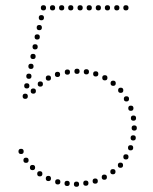

<svg xmlns="http://www.w3.org/2000/svg" viewBox="-20 -572 589 738"><path d="M415 -242Q405 -242 405 -252Q405 -262 415 -262Q425 -262 425 -252Q425 -242 415 -242ZM444 -215Q434 -215 434 -225Q434 -235 444 -235Q454 -235 454 -225Q454 -215 444 -215ZM466 -182Q456 -182 456 -192Q456 -202 466 -202Q476 -202 476 -192Q476 -182 466 -182ZM483 -146Q473 -146 473 -156Q473 -166 483 -166Q493 -166 493 -156Q493 -146 483 -146ZM493 -108Q483 -108 483 -118Q483 -128 493 -128Q503 -128 503 -118Q503 -108 493 -108ZM496 -70Q486 -70 486 -80Q486 -90 496 -90Q506 -90 506 -80Q506 -70 496 -70ZM492 -32Q482 -32 482 -42Q482 -52 492 -52Q502 -52 502 -42Q502 -32 492 -32ZM482 6Q472 6 472 -4Q472 -14 482 -14Q492 -14 492 -4Q492 6 482 6ZM464 41Q454 41 454 31Q454 21 464 21Q474 21 474 31Q474 41 464 41ZM443 73Q433 73 433 63Q433 53 443 53Q453 53 453 63Q453 73 443 73ZM414 98Q404 98 404 88Q404 78 414 78Q424 78 424 88Q424 98 414 98ZM381 119Q371 119 371 109Q371 99 381 99Q391 99 391 109Q391 119 381 119ZM346 134Q336 134 336 124Q336 114 346 114Q356 114 356 124Q356 134 346 134ZM310 142Q300 142 300 132Q300 122 310 122Q320 122 320 132Q320 142 310 142ZM274 146Q264 146 264 136Q264 126 274 126Q284 126 284 136Q284 146 274 146ZM238 143Q228 143 228 133Q228 123 238 123Q248 123 248 133Q248 143 238 143ZM202 137Q192 137 192 127Q192 117 202 117Q212 117 212 127Q212 137 202 137ZM166 124Q156 124 156 114Q156 104 166 104Q176 104 176 114Q176 124 166 124ZM133 106Q123 106 123 96Q123 86 133 86Q143 86 143 96Q143 106 133 106ZM105 82Q95 82 95 72Q95 62 105 62Q115 62 115 72Q115 82 105 82ZM80 54Q70 54 70 44Q70 34 80 34Q90 34 90 44Q90 54 80 54ZM61 20Q51 20 51 10Q51 0 61 0Q71 0 71 10Q71 20 61 20ZM383 -263Q373 -263 373 -273Q373 -283 383 -283Q393 -283 393 -273Q393 -263 383 -263ZM348 -278Q338 -278 338 -288Q338 -298 348 -298Q358 -298 358 -288Q358 -278 348 -278ZM312 -286Q302 -286 302 -296Q302 -306 312 -306Q322 -306 322 -296Q322 -286 312 -286ZM276 -288Q266 -288 266 -298Q266 -308 276 -308Q286 -308 286 -298Q286 -288 276 -288ZM239 -285Q229 -285 229 -295Q229 -305 239 -305Q249 -305 249 -295Q249 -285 239 -285ZM201 -276Q191 -276 191 -286Q191 -296 201 -296Q211 -296 211 -286Q211 -276 201 -276ZM166 -262Q156 -262 156 -272Q156 -282 166 -282Q176 -282 176 -272Q176 -262 166 -262ZM135 -239Q125 -239 125 -249Q125 -259 135 -259Q145 -259 145 -249Q145 -239 135 -239ZM108 -212Q98 -212 98 -222Q98 -232 108 -232Q118 -232 118 -222Q118 -212 108 -212ZM77 -192Q67 -192 67 -202Q67 -212 77 -212Q87 -212 87 -202Q87 -192 77 -192ZM83 -232Q73 -232 73 -242Q73 -252 83 -252Q93 -252 93 -242Q93 -232 83 -232ZM91 -269Q81 -269 81 -279Q81 -289 91 -289Q101 -289 101 -279Q101 -269 91 -269ZM99 -307Q89 -307 89 -317Q89 -327 99 -327Q109 -327 109 -317Q109 -307 99 -307ZM107 -345Q97 -345 97 -355Q97 -365 107 -365Q117 -365 117 -355Q117 -345 107 -345ZM115 -382Q105 -382 105 -392Q105 -402 115 -402Q125 -402 125 -392Q125 -382 115 -382ZM123 -420Q113 -420 113 -430Q113 -440 123 -440Q133 -440 133 -430Q133 -420 123 -420ZM131 -456Q121 -456 121 -466Q121 -476 131 -476Q141 -476 141 -466Q141 -456 131 -456ZM139 -494Q129 -494 129 -504Q129 -514 139 -514Q149 -514 149 -504Q149 -494 139 -494ZM147 -532Q137 -532 137 -542Q137 -552 147 -552Q157 -552 157 -542Q157 -532 147 -532ZM182 -532Q172 -532 172 -542Q172 -552 182 -552Q192 -552 192 -542Q192 -532 182 -532ZM217 -532Q207 -532 207 -542Q207 -552 217 -552Q227 -552 227 -542Q227 -532 217 -532ZM252 -532Q242 -532 242 -542Q242 -552 252 -552Q262 -552 262 -542Q262 -532 252 -532ZM288 -532Q278 -532 278 -542Q278 -552 288 -552Q298 -552 298 -542Q298 -532 288 -532ZM323 -532Q313 -532 313 -542Q313 -552 323 -552Q333 -552 333 -542Q333 -532 323 -532ZM358 -532Q348 -532 348 -542Q348 -552 358 -552Q368 -552 368 -542Q368 -532 358 -532ZM393 -532Q383 -532 383 -542Q383 -552 393 -552Q403 -552 403 -542Q403 -532 393 -532ZM429 -532Q419 -532 419 -542Q419 -552 429 -552Q439 -552 439 -542Q439 -532 429 -532ZM464 -532Q454 -532 454 -542Q454 -552 464 -552Q474 -552 474 -542Q474 -532 464 -532Z"/></svg>

Font: Raleway Dots
Style: Regular
Weight: 400
Designer: Matt McInerney, Pablo Impallari, Rodrigo Fuenzalida, Brenda Gallo
Foundry: Matt McInerney, Pablo Impallari, Rodrigo Fuenzalida, Brenda Gallo
Version: Version 1.000